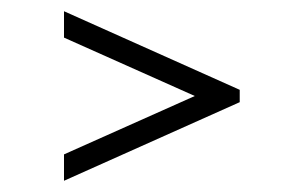

<svg xmlns="http://www.w3.org/2000/svg" viewBox="-20 -445 540 342"><path d="M407 -285V-263L94 -123V-170L327 -274L94 -378V-425Z"/></svg>

Font: Gulzar
Style: Regular
Weight: 400
Designer: Borna Izadpanah, Alice Savoie, Simon Cozens, Fiona Ross
Version: Version 1.000;[7b34f74]; ttfautohint (v1.8.4)